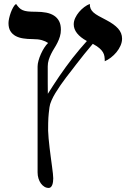

<svg xmlns="http://www.w3.org/2000/svg" viewBox="-20 -637 675 970"><path d="M223.1 23.4Q223.6 40.5 225.6 62.7Q227.5 85 230.5 109.1Q233.4 133.3 236.6 157.5Q239.7 181.6 242.7 202.9Q245.6 224.1 247.3 240.2Q249 256.3 249 264.2Q249 272.9 247.8 281.7Q246.6 290.5 243.9 297.4Q241.2 304.2 236.8 308.3Q232.4 312.5 226.1 312.5Q214.4 312.5 204.3 306.4Q194.3 300.3 186.5 289.6Q178.7 278.8 174.3 264.4Q169.9 250 169.9 233.9V-300.8Q169.9 -314 174.6 -330.8Q179.2 -347.7 186.8 -364.5Q194.3 -381.3 203.9 -396.2Q213.4 -411.1 223.1 -419.9Q210.4 -428.7 191.7 -434.1Q172.9 -439.5 144 -439.5Q119.1 -439.5 97.2 -442.9Q75.2 -446.3 58.6 -455.3Q42 -464.4 32.5 -480Q22.9 -495.6 22.9 -520.5Q22.9 -530.3 26.1 -544.7Q29.3 -559.1 34.4 -573.2Q39.6 -587.4 46.4 -599.6Q53.2 -611.8 61 -617.2Q69.3 -605.5 76.7 -597.9Q84 -590.3 94.5 -585.7Q105 -581.1 120.8 -579.3Q136.7 -577.6 162.6 -577.6Q190.4 -577.6 213.4 -573.2Q236.3 -568.8 252.9 -558.1Q269.5 -547.4 278.6 -530Q287.6 -512.7 287.6 -486.8Q287.6 -468.8 282.7 -452.6Q277.8 -436.5 270.5 -421.9Q263.2 -407.2 254.4 -393.3Q245.6 -379.4 238.3 -364.7Q231 -350.1 226.1 -334.5Q221.2 -318.8 221.2 -301.3Q221.2 -254.4 221.2 -220.2Q221.2 -186 221.7 -163.1Q234.9 -184.1 249.8 -207Q264.6 -230 280.5 -253.2Q296.4 -276.4 313 -299.1Q329.6 -321.8 345.7 -342.8Q364.7 -367.2 383.1 -388.7Q401.4 -410.2 418.9 -429.7Q352.5 -466.3 352.5 -514.2Q352.5 -530.3 360.1 -546.4Q367.7 -562.5 379.4 -576.4Q391.1 -590.3 405.5 -601.1Q419.9 -611.8 433.6 -617.2Q433.6 -603 438 -593Q442.4 -583 452.1 -574.2Q461.9 -565.4 478 -556.4Q494.1 -547.4 517.1 -535.6Q556.6 -515.1 576.7 -492.7Q596.7 -470.2 596.7 -441.9Q596.7 -424.3 588.9 -406.5Q581.1 -388.7 568.4 -373.3Q555.7 -357.9 540 -345.9Q524.4 -334 509.3 -327.6Q509.3 -341.3 507.6 -352.3Q505.9 -363.3 499.8 -373.5Q493.7 -383.8 481.7 -394Q469.7 -404.3 448.7 -415.5Q426.8 -389.6 406 -364Q385.3 -338.4 364.7 -311.5Q355.5 -298.8 342.3 -282.2Q329.1 -265.6 314.7 -246.6Q300.3 -227.5 286.1 -207.3Q272 -187 260 -167.2Q248 -147.5 240 -128.9Q231.9 -110.4 230 -95.2Q227.5 -76.7 226.3 -64.7Q225.1 -52.7 224.4 -41.3Q223.6 -29.8 223.4 -15.1Q223.1 -0.5 223.1 23.4Z"/></svg>

Font: Cardo
Style: Bold
Weight: 700
Designer: David J. Perry
Foundry: David J. Perry
Version: Version 1.0011